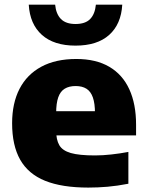

<svg xmlns="http://www.w3.org/2000/svg" viewBox="-20 -818 649 848"><path d="M370 10.5Q253.5 10.5 179.2 -19.5Q105 -49.5 69.2 -112.5Q33.5 -175.5 33.5 -273.5Q33.5 -362 66.2 -425.5Q99 -489 162.2 -523.2Q225.5 -557.5 317 -557.5Q404 -557.5 462.8 -523Q521.5 -488.5 551.2 -423.5Q581 -358.5 581 -267V-220H132.5V-327H429.5L399.5 -317.5Q399.5 -361 390.2 -387.5Q381 -414 362 -426Q343 -438 314 -438Q285 -438 265.8 -426.2Q246.5 -414.5 237.2 -388Q228 -361.5 228 -318.5V-241.5Q228 -201 241.8 -177Q255.5 -153 292.5 -142.2Q329.5 -131.5 400 -131.5Q433.5 -131.5 472 -135.8Q510.5 -140 547 -147V-6.5Q498.5 3 455 6.8Q411.5 10.5 370 10.5ZM313.5 -616.5Q218 -616.5 165 -664Q112 -711.5 107 -797.5H223.5Q227.5 -756 249.2 -734Q271 -712 313.5 -712Q357 -712 378.2 -734Q399.5 -756 403.5 -797.5H520Q515 -711 462.2 -663.8Q409.5 -616.5 313.5 -616.5Z"/></svg>

Font: Encode Sans SemiExpanded ExtraBold
Style: Regular
Weight: 800
Width: 6
Designer: Multiple Designers
Foundry: Impallari Type
Version: Version 3.002